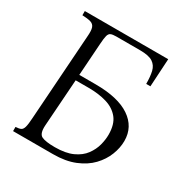

<svg xmlns="http://www.w3.org/2000/svg" viewBox="-156 -789 876 913"><g transform="rotate(30 282.0 -332.5)"><path d="M522 -224Q522 -186 506.5 -146.5Q491 -107 459.5 -74Q428 -41 378 -20.5Q328 0 259 0H40V-23Q59 -24 68.5 -28.5Q78 -33 82.5 -49Q87 -65 89 -100L121 -566Q124 -600 118.5 -615.5Q113 -631 96.5 -636Q80 -641 50 -642V-665H508L499 -511H476Q476 -551 469.5 -578.5Q463 -606 441 -620.5Q419 -635 371 -635H240Q221 -635 211 -631Q201 -627 197 -612.5Q193 -598 191 -565L179 -389H268Q392 -389 457 -345Q522 -301 522 -224ZM159 -100Q156 -54 177 -43.5Q198 -33 250 -33Q309 -33 347 -50.5Q385 -68 405.5 -96Q426 -124 434 -154.5Q442 -185 442 -212Q442 -269 416.5 -300.5Q391 -332 347.5 -345Q304 -358 248 -358H177Z"/></g></svg>

Font: Bona Nova
Style: Italic
Weight: 400
Italic angle: -4°
Designer: Mateusz Machalski
Foundry: Capitalics
Version: Version 4.001; ttfautohint (v1.8.3)